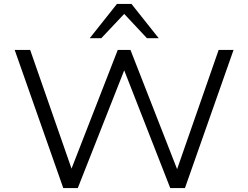

<svg xmlns="http://www.w3.org/2000/svg" viewBox="-20 -960 1267 980"><path d="M303 0 55 -705H134L347 -94H343L581 -705H646L885 -94H883L1096 -705H1172L924 0H849L614 -601L377 0ZM438 -765 577 -940H651L790 -765H730L614 -889L497 -765Z"/></svg>

Font: Nunito Sans 7pt SemiExpanded Light
Style: Regular
Weight: 300
Width: 6
Designer: Vernon Adams
Foundry: Vernon Adams
Version: Version 3.101;gftools[0.9.27]